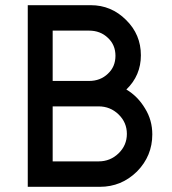

<svg xmlns="http://www.w3.org/2000/svg" viewBox="-20 -720 661 740"><path d="M183 -310H360Q405 -310 437 -279Q469 -248 469 -204Q469 -160 437 -129Q405 -98 360 -98H183ZM183 -602H323Q367 -602 396 -574Q425 -547 425 -505Q425 -463 396 -436Q367 -408 323 -408H183ZM87 -700V0H365Q448 0 508 -59Q567 -119 567 -202Q567 -257 539 -302Q511 -349 467 -375Q523 -429 523 -507Q523 -587 466 -643Q409 -700 330 -700Z"/></svg>

Font: Unageo
Style: Medium
Weight: 500
Designer: Richard Sepsi
Foundry: Richard Sepsi
Version: Version 2.000